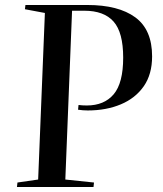

<svg xmlns="http://www.w3.org/2000/svg" viewBox="-20 -750 652 770"><path d="M295 -329Q302 -328 310.5 -327.5Q319 -327 328 -327Q398 -327 436 -372Q474 -417 474 -519Q474 -620 435.5 -663.5Q397 -707 318 -707H269L242 -30L357 -18L355 0H48L50 -18L133 -30L160 -698L80 -713L82 -730H330Q455 -730 522.5 -680.5Q590 -631 590 -524Q590 -452 556.5 -404Q523 -356 464.5 -331.5Q406 -307 332 -307Q313 -307 293 -310Z"/></svg>

Font: Literata 72pt Medium
Style: Italic
Weight: 500
Italic angle: -2°
Designer: Latin by Veronika Burian and Jose Scaglione. Greek by Irene Vlachou. Cyrillic by Vera Evstafieva
Foundry: TypeTogether
Version: Version 3.002